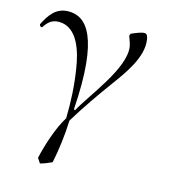

<svg xmlns="http://www.w3.org/2000/svg" viewBox="-142 -564 833 928"><g transform="rotate(15 275.0 -100.0)"><path d="M88 -473C23 -473 -6 -426 -31 -377C-30 -371 -26 -368 -23 -365L-17 -366C2 -394 19 -412 56 -412C151 -412 182 -290 193 -220C207 -136 211 -53 209 29C173 86 142 181 127 249C132 257 138 265 143 273C163 268 182 260 201 251C215 183 225 106 227 36C275 -43 329 -120 383 -194C427 -254 501 -353 488 -438C486 -450 484 -467 468 -467C451 -467 420 -453 404 -446L400 -435C406 -419 413 -401 416 -385C432 -279 288 -108 240 -19L234 -23C259 -393 176 -473 88 -473Z"/></g></svg>

Font: Asana Math
Style: Regular
Weight: 400
Version: Version 000.958